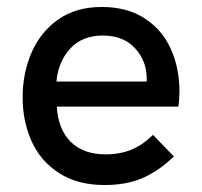

<svg xmlns="http://www.w3.org/2000/svg" viewBox="-20 -522 580 551"><path d="M45 -243Q45 -312 70.5 -371Q96 -430 147 -466Q198 -502 272 -502Q345 -502 395.5 -469Q446 -436 470.5 -381Q495 -326 495 -260Q495 -239 492 -216H143Q147 -150 183.5 -114.5Q220 -79 283 -79Q324 -79 357 -92.5Q390 -106 419 -135L479 -73Q434 -30 388 -10.5Q342 9 280 9Q203 9 150 -25Q97 -59 71 -116Q45 -173 45 -243ZM401 -288V-297Q401 -347 367.5 -383.5Q334 -420 275 -420Q216 -420 181.5 -382.5Q147 -345 142 -288Z"/></svg>

Font: Hanken Grotesk Medium
Style: Regular
Weight: 500
Designer: Alfredo Marco Pradil
Foundry: Hanken Design Co.
Version: Version 3.014